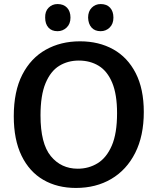

<svg xmlns="http://www.w3.org/2000/svg" viewBox="-20 -917 776 948"><path d="M355 11Q263 11 194 -29Q125 -69 86.5 -148Q48 -227 48 -343Q48 -466 90 -548Q132 -630 206 -671.5Q280 -713 375 -713Q468 -713 539 -673.5Q610 -634 650 -556Q690 -478 690 -364Q690 -246 647.5 -162Q605 -78 529.5 -33.5Q454 11 355 11ZM364 -84Q418 -84 462 -111Q506 -138 532 -198Q558 -258 558 -358Q558 -451 534 -508.5Q510 -566 467.5 -592Q425 -618 369 -618Q315 -618 272.5 -592Q230 -566 205 -506.5Q180 -447 180 -347Q180 -208 231 -146Q282 -84 364 -84ZM477 -763Q448 -763 432 -781Q416 -799 415 -830Q415 -861 433 -879Q451 -897 477 -897Q507 -897 523.5 -879Q540 -861 540 -830Q540 -799 521.5 -781Q503 -763 477 -763ZM264 -763Q235 -763 219 -781Q203 -799 203 -830Q202 -861 220 -879Q238 -897 264 -897Q294 -897 311 -879Q328 -861 328 -830Q328 -799 309 -781Q290 -763 264 -763Z"/></svg>

Font: Bitter SemiBold
Style: Regular
Weight: 600
Designer: Sol Matas, and Bitter project Authors
Foundry: Sol Matas
Version: Version 2.001